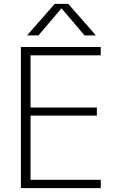

<svg xmlns="http://www.w3.org/2000/svg" viewBox="-20 -973 619 993"><path d="M297 -929 179 -790H120L263 -953H333L476 -790H417L299 -929ZM138 -687V-417H481V-375H138V-43H501V0H88V-730H501V-687Z"/></svg>

Font: Mplus 1p Light
Style: Regular
Weight: 300
Version: Version 1.061